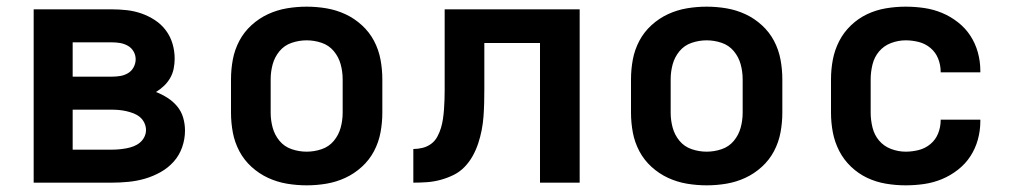

<svg xmlns="http://www.w3.org/2000/svg" viewBox="-20 -548 3040 576"><path d="M315 0H81V-520H315Q338 -520 360.5 -517.5Q383 -515 404.5 -507.5Q426 -500 445 -487.5Q464 -475 477.5 -457Q491 -439 497.5 -417Q504 -395 504 -372Q504 -357 501 -342Q498 -327 490.5 -314Q483 -301 472 -290.5Q461 -280 448 -272Q466 -265 482.5 -254.5Q499 -244 511.5 -229Q524 -214 529.5 -195Q535 -176 535 -156Q535 -131 526.5 -106.5Q518 -82 501 -63Q484 -44 461.5 -31.5Q439 -19 415 -12Q391 -5 365.5 -2.5Q340 0 315 0ZM198 -318H315Q328 -318 340.5 -320Q353 -322 364 -328.5Q375 -335 381 -346.5Q387 -358 387 -370Q387 -383 380.5 -394Q374 -405 363 -411Q352 -417 340 -419Q328 -421 315 -421H198ZM198 -99H315Q326 -99 337 -100Q348 -101 359 -103Q370 -105 380.5 -109Q391 -113 399.5 -120Q408 -127 413 -137Q418 -147 418 -158Q418 -169 413 -179.5Q408 -190 399.5 -197Q391 -204 380.5 -208Q370 -212 359 -214.5Q348 -217 337 -218Q326 -219 315 -219H198Z M900 8Q870 8 840.5 3Q811 -2 784 -14.5Q757 -27 734.5 -47.5Q712 -68 698 -94.5Q684 -121 678.5 -150.5Q673 -180 673 -210V-310Q673 -340 678.5 -369.5Q684 -399 698 -425.5Q712 -452 734.5 -472.5Q757 -493 784 -505.5Q811 -518 840.5 -523Q870 -528 900 -528Q930 -528 959.5 -523Q989 -518 1016 -505.5Q1043 -493 1065.5 -472.5Q1088 -452 1102 -425.5Q1116 -399 1121.5 -369.5Q1127 -340 1127 -310V-210Q1127 -180 1121.5 -150.5Q1116 -121 1102 -94.5Q1088 -68 1065.5 -47.5Q1043 -27 1016 -14.5Q989 -2 959.5 3Q930 8 900 8ZM900 -93Q923 -93 945 -100.5Q967 -108 981.5 -125.5Q996 -143 1002 -165Q1008 -187 1008 -210V-310Q1008 -333 1002 -355Q996 -377 981.5 -394.5Q967 -412 945 -419.5Q923 -427 900 -427Q877 -427 855 -419.5Q833 -412 818.5 -394.5Q804 -377 798 -355Q792 -333 792 -310V-210Q792 -187 798 -165Q804 -143 818.5 -125.5Q833 -108 855 -100.5Q877 -93 900 -93Z M1220 0V-101Q1234 -101 1248 -104.5Q1262 -108 1273.5 -116.5Q1285 -125 1292 -138Q1299 -151 1303 -164.5Q1307 -178 1309 -192Q1311 -206 1312 -220Q1313 -234 1313.5 -248.5Q1314 -263 1314 -277V-520H1719V0H1600V-419H1433V-281Q1433 -260 1432.5 -239.5Q1432 -219 1430.5 -198.5Q1429 -178 1425 -157.5Q1421 -137 1414.5 -117.5Q1408 -98 1398 -80Q1388 -62 1373.5 -47Q1359 -32 1340.5 -23Q1322 -14 1302 -8.5Q1282 -3 1261.5 -1.5Q1241 0 1220 0Z M2100 8Q2070 8 2040.5 3Q2011 -2 1984 -14.5Q1957 -27 1934.5 -47.5Q1912 -68 1898 -94.5Q1884 -121 1878.5 -150.5Q1873 -180 1873 -210V-310Q1873 -340 1878.5 -369.5Q1884 -399 1898 -425.5Q1912 -452 1934.5 -472.5Q1957 -493 1984 -505.5Q2011 -518 2040.5 -523Q2070 -528 2100 -528Q2130 -528 2159.5 -523Q2189 -518 2216 -505.5Q2243 -493 2265.5 -472.5Q2288 -452 2302 -425.5Q2316 -399 2321.5 -369.5Q2327 -340 2327 -310V-210Q2327 -180 2321.5 -150.5Q2316 -121 2302 -94.5Q2288 -68 2265.5 -47.5Q2243 -27 2216 -14.5Q2189 -2 2159.5 3Q2130 8 2100 8ZM2100 -93Q2123 -93 2145 -100.5Q2167 -108 2181.5 -125.5Q2196 -143 2202 -165Q2208 -187 2208 -210V-310Q2208 -333 2202 -355Q2196 -377 2181.5 -394.5Q2167 -412 2145 -419.5Q2123 -427 2100 -427Q2077 -427 2055 -419.5Q2033 -412 2018.5 -394.5Q2004 -377 1998 -355Q1992 -333 1992 -310V-210Q1992 -187 1998 -165Q2004 -143 2018.5 -125.5Q2033 -108 2055 -100.5Q2077 -93 2100 -93Z M2697 8Q2667 8 2637.5 3Q2608 -2 2581.5 -14.5Q2555 -27 2533 -48Q2511 -69 2497.5 -95.5Q2484 -122 2478.5 -151Q2473 -180 2473 -210V-310Q2473 -340 2478.5 -369Q2484 -398 2497.5 -424.5Q2511 -451 2533 -472Q2555 -493 2581.5 -505.5Q2608 -518 2637.5 -523Q2667 -528 2697 -528Q2725 -528 2752.5 -524Q2780 -520 2805.5 -509.5Q2831 -499 2853.5 -481.5Q2876 -464 2891 -441Q2906 -418 2913.5 -391Q2921 -364 2921 -336V-331H2802V-333Q2802 -353 2794.5 -372Q2787 -391 2771.5 -404Q2756 -417 2736.5 -422Q2717 -427 2697 -427Q2675 -427 2653.5 -419Q2632 -411 2617.5 -394Q2603 -377 2597.5 -354.5Q2592 -332 2592 -310V-210Q2592 -188 2597.5 -165.5Q2603 -143 2617.5 -126Q2632 -109 2653.5 -101Q2675 -93 2697 -93Q2717 -93 2736.5 -98Q2756 -103 2771.5 -116Q2787 -129 2794.5 -148Q2802 -167 2802 -187V-189H2921V-184Q2921 -156 2913.5 -129Q2906 -102 2891 -79Q2876 -56 2853.5 -38.5Q2831 -21 2805.5 -10.5Q2780 0 2752.5 4Q2725 8 2697 8Z"/></svg>

Font: Iosevka Extended
Style: Bold
Weight: 700
Width: 7
Monospace: yes
Designer: Belleve Invis
Foundry: Belleve Invis
Version: Version 32.5.0; ttfautohint (v1.8.4)